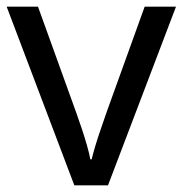

<svg xmlns="http://www.w3.org/2000/svg" viewBox="-20 -556 548 576"><path d="M203 0 0 -536H94L208 -220Q216 -198 225 -171Q234 -144 241 -119.5Q248 -95 251 -78H255Q259 -95 266.5 -120Q274 -145 283.5 -172Q293 -199 300 -220L414 -536H508L304 0Z"/></svg>

Font: Noto Sans Tai Viet
Style: Regular
Weight: 400
Designer: Monotype Design Team
Foundry: Monotype Imaging Inc.
Version: Version 2.003; ttfautohint (v1.8.4.7-5d5b)